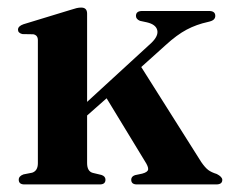

<svg xmlns="http://www.w3.org/2000/svg" viewBox="-20 -487 608 507"><path d="M44.5 0Q29.5 0 29.5 -12.5Q29.5 -22 42 -26.5L65 -31Q80 -36 80 -56V-381Q80 -394 68 -396.5L39 -397Q27.5 -400 27.5 -408.5Q27.5 -418 42 -423L165 -460.5Q176 -464 182 -465.5Q188 -467 194.5 -467Q210 -467 210 -451V-218L380 -374Q399 -392.5 395.2 -407.5Q391.5 -422.5 368 -428L349.5 -432Q339 -436.5 339 -445Q339 -458 355.5 -458H532Q548.5 -458 548.5 -445Q548.5 -439.5 544.5 -435.5Q540.5 -431.5 529 -429Q499 -422.5 473 -408.8Q447 -395 417.5 -368L353 -310L511.5 -59Q521.5 -44.5 529.8 -38.2Q538 -32 552.5 -27.5Q567 -20 567 -12Q567 0 551 0H341.5Q326.5 0 326.5 -12.5Q326.5 -21 336.5 -24.5L355.5 -28.5Q370.5 -32.5 371.2 -39.8Q372 -47 362.5 -61.5L261.5 -227.5L210 -182V-56.5Q210 -34.5 225 -30.5L248 -25Q258.5 -21.5 258.5 -12.5Q258.5 0 243.5 0Z"/></svg>

Font: Fraunces 72pt SemiBold
Style: Regular
Weight: 600
Version: Version 1.000;[b76b70a41]